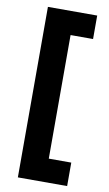

<svg xmlns="http://www.w3.org/2000/svg" viewBox="-96 -796 547 967"><g transform="rotate(10 177.5 -313.0)"><path d="M320 -749V-629H205V3H320V123H68V-749Z"/></g></svg>

Font: Titillium Web
Style: Bold
Weight: 700
Version: Version 1.001;PS 57.000;hotconv 1.0.70;makeotf.lib2.5.55311